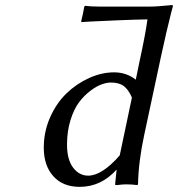

<svg xmlns="http://www.w3.org/2000/svg" viewBox="-20 -724 699 754"><path d="M428.2 -439.9Q476.6 -439.9 513.2 -411.1L527.8 -481.9Q551.8 -592.3 559.1 -647.9Q507.8 -647 443.1 -644.3Q378.4 -641.6 338.9 -639.6L299.8 -637.2L298.8 -640.1Q306.6 -671.4 311 -698.2L314 -701.2Q335 -698.2 369.1 -698.2H573.2Q585.9 -698.2 605.2 -699.7Q624.5 -701.2 638.9 -702.6Q653.3 -704.1 654.8 -704.1Q659.2 -704.1 659.2 -700.2Q658.7 -699.7 651.9 -672.9Q645 -646 633.5 -597.2Q622.1 -548.3 611.8 -500L545.9 -191.9Q523.9 -89.8 522 0L519 2.9Q499 0 475.1 0Q460 0 439.9 2.9Q432.1 2.9 432.1 1V0L438 -58.1Q377 9.8 293 9.8Q226.6 9.8 189.2 -32.2Q151.9 -74.2 151.9 -144Q151.9 -207 176.8 -263.2Q201.7 -319.3 241.2 -357.4Q280.8 -395.5 330.1 -417.7Q379.4 -439.9 428.2 -439.9ZM415 -399.9Q399.4 -399.9 378.9 -392.6Q358.4 -385.3 334 -366.7Q309.6 -348.1 289.8 -321.5Q270 -294.9 256.6 -251.5Q243.2 -208 243.2 -155.8Q243.2 -97.2 267.1 -65.7Q291 -34.2 326.2 -34.2Q380.4 -34.2 450.2 -113.8L498 -340.8Q484.9 -371.6 466.6 -385.7Q448.2 -399.9 415 -399.9Z"/></svg>

Font: Linear Smooth
Style: Italic
Weight: 400
Designer: Philipp H. Poll, Flanker
Foundry: Philipp H. Poll, reworked by Flanker
Version: Version 1.061 | FøM Fix